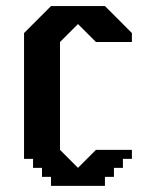

<svg xmlns="http://www.w3.org/2000/svg" viewBox="-20 -603 477 623"><path d="M203.8 -495.8 233 -525 291.3 -466.7H408V-495.8L320.5 -583.3H145.5L58 -495.8V-87.5H87.2V-58.4H116.3V-29.2H145.5V0H320.5V-29.2H349.7V-58.4H378.8V-87.5H408V-116.7H291.3L233 -58.4L174.7 -116.7V-466.7Z"/></svg>

Font: Stepalange Short
Style: Regular
Weight: 400
Designer: Szymon Furjan
Version: Version 1.001;Fontself Maker 3.5.8